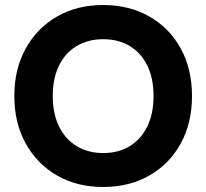

<svg xmlns="http://www.w3.org/2000/svg" viewBox="-20 -732 821 764"><path d="M390 12Q286 12 206.5 -34Q127 -80 82 -161.5Q37 -243 37 -350Q37 -457 82 -538.5Q127 -620 206.5 -666Q286 -712 390 -712Q495 -712 575 -666Q655 -620 699.5 -538.5Q744 -457 744 -350Q744 -243 699.5 -161.5Q655 -80 575 -34Q495 12 390 12ZM391 -123Q452 -123 497 -151Q542 -179 566.5 -229.5Q591 -280 591 -350Q591 -420 566.5 -470.5Q542 -521 497 -548.5Q452 -576 391 -576Q330 -576 284.5 -548.5Q239 -521 214.5 -470.5Q190 -420 190 -350Q190 -280 214.5 -229.5Q239 -179 284.5 -151Q330 -123 391 -123Z"/></svg>

Font: DM Sans 9pt 36pt Black
Style: Regular
Weight: 900
Version: Version 4.004;gftools[0.9.30]